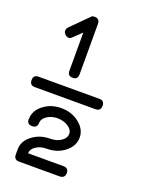

<svg xmlns="http://www.w3.org/2000/svg" viewBox="-192 -1037 1008 1281"><g transform="rotate(20 312.5 -396.5)"><path d="M252 0C301.3 0 343.7 -14 379 -42C415 -70.7 433 -105 433 -145C433 -183.7 415 -217.3 379 -246C343.7 -274 301.3 -288 252 -288C202.7 -288 160.3 -274 125 -246C89.7 -218.7 72 -185 72 -145H71C71 -120.3 83.3 -108 108 -108C132.7 -108.7 145 -121 145 -145C145 -163.7 155.3 -180 176 -194C196.7 -208.7 222 -216 252 -216C282 -215.3 307.3 -208 328 -194C348.7 -180 359 -163.7 359 -145C359 -124.3 348.7 -107 328 -93C307.3 -78.3 282 -71 252 -71C202 -71 159.3 -57 124 -29C88.7 -2.3 71 31 71 71V93V107C71 131.7 83.3 144 108 144H396C420.7 143.3 433 131 433 107C433 83 420.7 71 396 71H145C145 51.7 155.3 35 176 21C196.7 7 222 0 252 0ZM288 -899C288 -923.7 276 -936.3 252 -937C248 -937 243.7 -936 239 -934C238.3 -935.3 237.7 -936.3 237 -937L109 -809C101.7 -801 98 -793 98 -785V-783C97.3 -775 101 -766.7 109 -758C127 -741.3 144 -741.3 160 -758C188 -784.7 206.7 -802.7 216 -812V-540C216 -516 228 -504 252 -504C276 -504 288 -516 288 -540V-886ZM36 -433C12 -433 0 -420.7 0 -396C0 -371.3 12 -359 36 -359H469C492.3 -359.7 504 -372 504 -396C504 -420.7 492.3 -433 469 -433Z"/></g></svg>

Font: Semi-Coder
Style: Regular
Weight: 400
Version: 0.1000